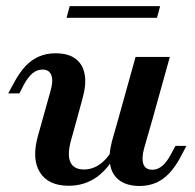

<svg xmlns="http://www.w3.org/2000/svg" viewBox="-20 -605 646 637"><path d="M234.7 -208.1 216.1 -141.1Q202.4 -92.7 213.3 -67.7Q224.2 -42.7 258.9 -42.7Q289.5 -42.7 315.7 -63.3Q341.9 -83.9 363.7 -126.6L371.8 -105.6Q341.9 -46.8 301.2 -17.7Q260.5 11.3 208.1 11.3Q140.3 11.3 112.5 -33.1Q84.7 -77.4 105.6 -153.2L121 -208.1ZM121 -208.1 147.6 -303.2Q157.3 -336.3 150.4 -355.2Q143.5 -374.2 121 -374.2Q103.2 -374.2 88.3 -362.1Q73.4 -350 59.7 -325L44.4 -295.2H7.3L27.4 -332.3Q44.4 -363.7 64.1 -385.1Q83.9 -406.5 108.9 -417.3Q133.9 -428.2 163.7 -428.2Q206.5 -428.2 230.6 -410.1Q254.8 -391.9 260.9 -358.5Q266.9 -325 254 -279L234.7 -208.1ZM371.8 -208.1 429.8 -416.1H543.5L485.5 -208.1ZM458.1 -112.9Q449.2 -79.8 455.6 -60.9Q462.1 -41.9 485.5 -41.9Q503.2 -41.9 518.1 -54.4Q533.1 -66.9 546 -91.1L562.1 -121H598.4L579 -83.9Q562.1 -52.4 542.3 -31Q522.6 -9.7 498 1.2Q473.4 12.1 441.9 12.1Q400 11.3 375.8 -6.9Q351.6 -25 345.6 -58.1Q339.5 -91.1 351.6 -137.1L371.8 -208.1H485.5ZM200.8 -546 211.3 -584.7H511.3L500.8 -546Z"/></svg>

Font: Playfair 9pt
Style: Bold Italic
Weight: 700
Italic angle: -15.6°
Designer: Claus Eggers Sørensen
Foundry: Claus Eggers Sørensen
Version: Version 2.203